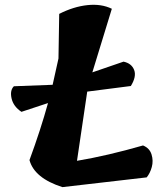

<svg xmlns="http://www.w3.org/2000/svg" viewBox="-20 -768 688 788"><path d="M338 -392 296 -108Q421 -129 567 -171Q594 -160 602 -134Q610 -108 603 -82.5Q596 -57 582 -40L236 0Q121 -37 101 -111Q147 -236 177 -345L68 -309Q35 -331 27.5 -364Q20 -397 37 -414L196 -420Q200 -436 220 -528L223 -711Q282 -741 339 -747Q396 -753 439 -732L359 -471L487 -515Q520 -508 530.5 -481Q541 -454 517 -415Z"/></svg>

Font: Tillana
Style: Bold
Weight: 700
Designer: Lipi Raval (Devanagari, Latin), Jonny Pinhorn (Latin)
Foundry: Indian Type Foundry
Version: Version 2.002;PS 1.0;hotconv 1.0.79;makeotf.lib2.5.61930; tt